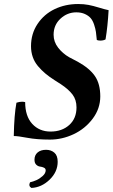

<svg xmlns="http://www.w3.org/2000/svg" viewBox="-20 -678 555 946"><path d="M515.1 -627.9Q510.7 -547.9 500 -483.9Q489.7 -478 474.1 -478Q464.4 -478 457 -481Q455.1 -504.4 452.6 -520.8Q450.2 -537.1 443.6 -556.9Q437 -576.7 426.8 -588.6Q416.5 -600.6 398.4 -608.9Q380.4 -617.2 356 -617.2Q311.5 -617.2 277.8 -585.9Q244.1 -554.7 244.1 -506.8Q244.1 -471.7 266.6 -442.9Q289.1 -414.1 320.8 -396L362.8 -374Q421.9 -341.3 448 -302.7Q474.1 -264.2 474.1 -203.1Q474.1 -143.1 436.8 -93.3Q399.4 -43.5 342.8 -16.8Q286.1 9.8 226.1 9.8Q161.1 9.8 114.7 1Q68.4 -7.8 47.9 -7.8Q49.8 -112.8 61 -171.9Q75.7 -176.8 88.9 -176.8Q96.2 -176.8 104 -174.8Q104 -105.5 138.9 -67.6Q173.8 -29.8 229 -29.8Q285.2 -29.8 321 -62Q356.9 -94.2 356.9 -148.9Q356.9 -186.5 337.2 -212.4Q317.4 -238.3 279.8 -263.2L250 -282.2Q223.1 -299.3 203.6 -315.7Q184.1 -332 167 -352.3Q149.9 -372.6 141.4 -397.2Q132.8 -421.9 132.8 -450.2Q132.8 -511.7 164.8 -559.8Q196.8 -607.9 249.3 -633.1Q301.8 -658.2 365.2 -658.2Q393.1 -658.2 416 -653.8Q439 -649.4 467.5 -640.6Q496.1 -631.8 515.1 -627.9ZM207 60.1Q231.4 60.1 247.8 74.2Q264.2 88.4 264.2 119.1Q264.2 168.9 224.4 207.3Q184.6 245.6 134.8 248Q119.1 239.3 127.9 220.2Q143.1 216.8 159.2 209.7Q175.3 202.6 190.2 189.2Q205.1 175.8 205.1 161.1Q205.1 152.3 196.5 148.2Q188 144 177.5 142.8Q167 141.6 158.4 133.3Q149.9 125 149.9 108.9Q149.9 86.4 165.3 73.2Q180.7 60.1 207 60.1Z"/></svg>

Font: Common Serif SemiBold
Style: Italic
Weight: 600
Italic angle: -12°
Designer: Philipp H. Poll, Khaled Hosny
Foundry: Stefan Peev, Context Ltd.
Version: Version 1.026